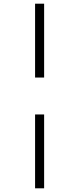

<svg xmlns="http://www.w3.org/2000/svg" viewBox="-20 -731 428 1040"><path d="M170 -311V-711H219V-311ZM170 289V-111H219V289Z"/></svg>

Font: EauTest Semilight
Style: Italic
Weight: 300
Italic angle: -12°
Designer: Christian Thalmann (Catharsis Fonts)
Version: Version 0.001;PS 000.001;hotconv 1.0.88;makeotf.lib2.5.64775